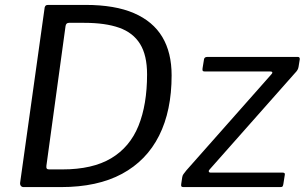

<svg xmlns="http://www.w3.org/2000/svg" viewBox="-20 -762 1243 782"><path d="M76 0Q69 0 65 -5Q61 -10 62 -18L162 -732Q164 -738 167 -740Q170 -742 177 -742H328Q448 -742 525.5 -708.5Q603 -675 641 -611.5Q679 -548 679 -455Q679 -311 628 -209.5Q577 -108 477 -54Q377 0 228 0H76ZM234 -72Q357 -72 433 -117.5Q509 -163 544 -249.5Q579 -336 579 -459Q579 -537 550.5 -583Q522 -629 465.5 -649Q409 -669 323 -669H261Q249 -669 247 -656L169 -87Q168 -79 170.5 -75.5Q173 -72 180 -72ZM728 0Q721 0 719 -2.5Q717 -5 718 -12L722 -39Q723 -47 727 -52.5Q731 -58 739 -68L1085 -459Q1090 -464 1089 -467.5Q1088 -471 1080 -471H813Q807 -471 805.5 -474Q804 -477 805 -484L811 -521Q812 -526 815.5 -528Q819 -530 823 -530H1194Q1201 -530 1201 -521L1196 -490Q1195 -483 1191.5 -477Q1188 -471 1181 -464L834 -72Q829 -67 830.5 -63Q832 -59 837 -59H1131Q1142 -59 1140 -50L1134 -12Q1133 -6 1131 -3Q1129 0 1122 0H728Z"/></svg>

Font: Libre Franklin
Style: Italic
Weight: 400
Italic angle: -8°
Designer: Pablo Impallari, Rodrigo Fuenzalida, Nhung Nguyen
Foundry: Impallari Type
Version: Version 3.000